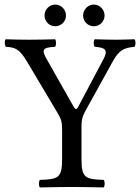

<svg xmlns="http://www.w3.org/2000/svg" viewBox="-20 -819 615 841"><path d="M175 -751C175 -725 196 -704 222 -704C248 -704 269 -725 269 -751C269 -777 248 -799 222 -799C196 -799 175 -777 175 -751ZM344 -751C344 -725 365 -704 391 -704C417 -704 438 -725 438 -751C438 -777 417 -799 391 -799C365 -799 344 -777 344 -751ZM337 -122V-257.7C337 -287.5 338.1 -304.4 354.5 -334L474 -550C502 -600.7 524.3 -609.7 569 -614C575 -620 575 -641 569 -647C541 -646 509 -645 486 -645C463 -645 427 -646 395 -647C389 -641 389 -620 395 -614C439.3 -611 455.2 -601.4 433.8 -561L323 -352C315 -336.8 310.2 -338.1 301.2 -354L185.2 -558.8C161 -601.4 165 -611 221 -614C227 -620 227 -641 221 -647C185 -646 147 -645 107 -645C68 -645 35 -646 5 -647C-1 -641 0 -620 6 -614C48 -611 65.2 -605.1 99.7 -547L231 -326C248.5 -296.5 252 -286 252 -249V-122C252 -39 235 -34 155 -31C149 -25 149 -4 155 2C204 1 256.4 0 295 0C333.7 0 384 1 434 2C440 -4 440 -25 434 -31C354 -34 337 -39 337 -122Z"/></svg>

Font: Libertinus Serif
Style: Regular
Weight: 400
Designer: Philipp H. Poll
Foundry: Khaled Hosny
Version: Version 6.2